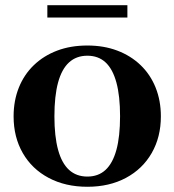

<svg xmlns="http://www.w3.org/2000/svg" viewBox="-20 -704 667 734"><path d="M595 -259Q595 -180 560 -119Q525 -58 461.5 -24Q398 10 314 10Q230 10 166 -24Q102 -58 67 -119Q32 -180 32 -259Q32 -319 52 -369Q72 -419 109.5 -455Q147 -491 198.5 -510.5Q250 -530 314 -530Q377 -530 428.5 -510.5Q480 -491 517.5 -455Q555 -419 575 -369Q595 -319 595 -259ZM188 -259Q188 -183 202 -131.5Q216 -80 244 -54.5Q272 -29 314 -29Q356 -29 383.5 -54.5Q411 -80 425 -131Q439 -182 439 -260Q439 -337 425 -388.5Q411 -440 383.5 -465.5Q356 -491 314 -491Q272 -491 244 -465.5Q216 -440 202 -388.5Q188 -337 188 -259ZM161 -684H467V-637H161Z"/></svg>

Font: Roboto Serif 144pt SemiBold
Style: Regular
Weight: 600
Version: Version 1.008